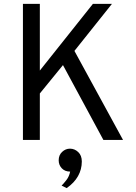

<svg xmlns="http://www.w3.org/2000/svg" viewBox="-20 -720 700 988"><path d="M98 0V-700H185V-357L458 -700H556L363 -458L613 0H512L304 -385L185 -239V0ZM323 248 297 235Q306 226.5 321 207.5Q336 188.5 341 163Q314 163 298 146Q282 129 282 105Q282 78 299.8 61.5Q317.5 45 340 45Q364 45 382.5 62.5Q401 80 401 111Q401 151.5 381.5 186.2Q362 221 323 248Z"/></svg>

Font: Overpass
Style: Regular
Weight: 400
Designer: Delve Withrington, Dave Bailey, Thomas Jockin
Foundry: Delve Fonts LLC
Version: Version 4.000